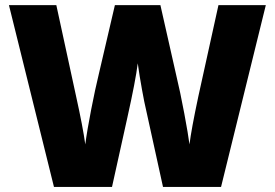

<svg xmlns="http://www.w3.org/2000/svg" viewBox="-20 -734 1079 754"><path d="M848.1 0H620.1L551.8 -311Q548.3 -323.7 537.8 -381.1Q527.3 -438.5 521 -485.4Q512.7 -418 480 -271.5Q461.9 -190.4 419.9 0H191.9L15.1 -713.9H201.2L278.8 -356Q305.7 -234.4 314.9 -167Q321.8 -220.2 337.9 -303Q354 -385.7 368.2 -443.8L431.2 -713.9H609.9L670.9 -443.8Q688 -372.6 703.6 -289.1Q719.2 -205.6 724.1 -167Q731.4 -226.1 758.8 -355L837.9 -713.9H1023.9Z"/></svg>

Font: Open Sans Hebrew Extra Bold
Style: Regular
Weight: 800
Foundry: Ascender Corporation, Yanek Iontef
Version: Version 2.001;PS 002.001;hotconv 1.0.70;makeotf.lib2.5.58329